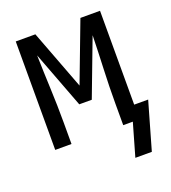

<svg xmlns="http://www.w3.org/2000/svg" viewBox="-126 -614 771 865"><g transform="rotate(-20 259.5 -181.5)"><path d="M375 157 420 0H374V-104Q374 -185 377.5 -266Q381 -347 383 -428L280 -156H220L117 -428Q119 -347 122.5 -266Q126 -185 126 -104V0H48V-520H142L250 -235L358 -520H452V-70H519L454 157Z"/></g></svg>

Font: Iosevka NFM
Style: Regular
Weight: 400
Monospace: yes
Designer: Belleve Invis
Foundry: Belleve Invis
Version: Version 29.0.4; ttfautohint (v1.8.4);Nerd Fonts 3.3.0